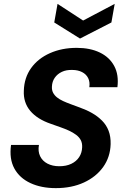

<svg xmlns="http://www.w3.org/2000/svg" viewBox="-20 -959 645 991"><path d="M268 12Q193 12 137 -14Q81 -40 54 -89.5Q27 -139 37 -211H181Q175 -178 187 -153Q199 -128 225 -114.5Q251 -101 286 -101Q322 -101 348 -113.5Q374 -126 388.5 -148Q403 -170 404 -199Q405 -220 397 -235.5Q389 -251 373 -263Q357 -275 336.5 -284.5Q316 -294 291.5 -302.5Q267 -311 242 -320Q172 -344 136 -387Q100 -430 103 -491Q105 -558 140.5 -607.5Q176 -657 237.5 -684.5Q299 -712 376 -712Q445 -712 495 -688Q545 -664 569.5 -618.5Q594 -573 586 -509H441Q445 -536 435 -556Q425 -576 403.5 -587Q382 -598 353 -598Q322 -599 299 -588Q276 -577 262.5 -557.5Q249 -538 248 -512Q247 -494 254 -480.5Q261 -467 274 -456.5Q287 -446 305.5 -437.5Q324 -429 346 -421Q368 -413 392 -404Q426 -392 455 -375.5Q484 -359 506.5 -336.5Q529 -314 540.5 -284Q552 -254 551 -215Q549 -148 512.5 -97Q476 -46 413 -17Q350 12 268 12ZM572 -939 555 -843 393 -760 260 -843 277 -939 409 -853Z"/></svg>

Font: DM Sans 16pt
Style: Bold Italic
Weight: 700
Italic angle: -10°
Version: Version 4.004;gftools[0.9.30]